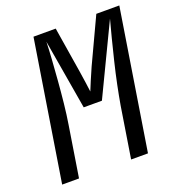

<svg xmlns="http://www.w3.org/2000/svg" viewBox="-132 -836 865 942"><g transform="rotate(-20 300.0 -365.0)"><path d="M32 0 148 -730H264L302 -494Q307 -462 311.5 -430.5Q316 -399 318 -382Q325 -399 338 -430.5Q351 -462 366 -495L476 -730H596L480 0H392L434 -265Q442 -312 453.5 -368Q465 -424 479 -481.5Q493 -539 506.5 -592Q520 -645 531 -685L356 -320H261L199 -685Q198 -646 194.5 -594.5Q191 -543 186.5 -485.5Q182 -428 176 -371Q170 -314 162 -265L120 0Z"/></g></svg>

Font: NKDuy Mono
Style: Italic
Weight: 400
Italic angle: -9°
Monospace: yes
Designer: NKDuy
Foundry: NKDuy
Version: Version 2.251; ttfautohint (v1.8.4.7-5d5b)